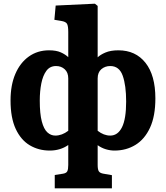

<svg xmlns="http://www.w3.org/2000/svg" viewBox="-20 -800 897 1038"><path d="M276 218V146L321 139Q339 136 344 125.5Q349 115 349 92V-16Q306 14 249 14Q189 14 141 -14.5Q93 -43 65 -103Q37 -163 37 -257Q37 -340 63 -400.5Q89 -461 136 -494.5Q183 -528 245 -528Q284 -528 308.5 -517Q333 -506 349 -491V-627Q349 -659 342.5 -671Q336 -683 310 -687L274 -693L281 -770L493 -780L508 -768V-490Q522 -504 550 -516Q578 -528 620 -528Q713 -528 766.5 -460.5Q820 -393 820 -268Q820 -172 791 -109.5Q762 -47 712 -16.5Q662 14 599 14Q576 14 552.5 7Q529 0 508 -15V91Q508 117 514.5 126.5Q521 136 539 139L585 147V218ZM279 -67Q315 -67 349 -93V-376Q349 -408 330 -425.5Q311 -443 283 -443Q250 -443 231 -417.5Q212 -392 203.5 -349.5Q195 -307 195 -256Q195 -185 206 -143.5Q217 -102 236 -84.5Q255 -67 279 -67ZM576 -67Q617 -67 639.5 -112Q662 -157 662 -251Q662 -338 643.5 -390.5Q625 -443 576 -443Q548 -443 528 -426Q508 -409 508 -376V-93Q541 -67 576 -67Z"/></svg>

Font: Literata 12pt
Style: Bold
Weight: 700
Designer: Latin by Veronika Burian and Jose Scaglione. Greek by Irene Vlachou. Cyrillic by Vera Evstafieva.
Foundry: TypeTogether
Version: Version 3.002